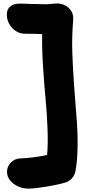

<svg xmlns="http://www.w3.org/2000/svg" viewBox="-20 -795 553 1121"><path d="M149.9 306.2Q98.6 307.1 60.1 278.3Q21.5 249.5 21 209Q20.5 177.7 43.5 154.3Q66.4 130.9 98.1 129.9Q168.9 127.9 254.9 109.9Q261.2 47.4 257.3 -47.9Q253.4 -143.1 245.8 -220Q238.3 -296.9 231.4 -403.6Q224.6 -510.3 226.1 -595.2Q199.2 -598.1 126 -598.1Q82 -598.1 50.5 -632.8Q19 -667.5 20 -712.9Q20.5 -742.7 41.5 -758.8Q62.5 -774.9 100.1 -773.9Q107.9 -773.9 165.3 -772Q222.7 -770 252 -770Q262.2 -770 281.7 -772.5Q301.3 -774.9 310.1 -774.9Q353.5 -774.9 381.8 -748Q410.2 -721.2 407.2 -679.2Q398.9 -574.2 402.3 -483.4Q405.8 -392.6 412.6 -294.4Q419.4 -196.3 426.5 -115Q433.6 -33.7 433.1 51.8Q432.6 137.2 420.9 203.1Q416.5 227.1 400.4 245.4Q384.3 263.7 360.8 271Q323.7 282.2 255.4 293.9Q187 305.7 149.9 306.2Z"/></svg>

Font: Shantell Sans Bouncy
Style: Regular
Weight: 800
Designer: Stephen Nixon, Anya Danilova, Shantell Martin
Foundry: Arrow Type
Version: Version 1.006;[9816181b4]